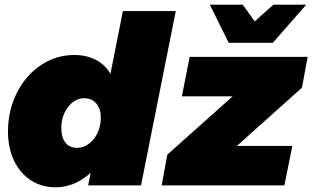

<svg xmlns="http://www.w3.org/2000/svg" viewBox="-20 -789 1329 817"><path d="M14 -229Q14 -319 51.5 -393.5Q89 -468 153.5 -511.5Q218 -555 296 -555Q348 -555 387.5 -534.5Q427 -514 450 -475L503 -742H728L580 0H355L366 -54Q298 8 216 8Q157 8 111 -22Q65 -52 39.5 -106Q14 -160 14 -229ZM409 -288Q409 -326 390 -348.5Q371 -371 339 -371Q298 -371 269.5 -333.5Q241 -296 241 -244Q241 -204 258.5 -182Q276 -160 308 -160Q335 -160 358.5 -177.5Q382 -195 395.5 -224.5Q409 -254 409 -288ZM1289 -547 1265 -416 988 -168H1224L1190 0H668L692 -131L970 -379H754L787 -547ZM1143 -769H1283L1141 -607H953L873 -769H1013L1064 -698Z"/></svg>

Font: Gontserrat Black
Style: Italic
Weight: 900
Italic angle: -11.3°
Designer: Julieta Ulanovsky
Foundry: Julieta Ulanovsky
Version: Version 6.001